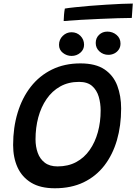

<svg xmlns="http://www.w3.org/2000/svg" viewBox="-20 -1008 749 1054"><path d="M281 25.5Q201.5 25.5 151 -5.2Q100.5 -36 76.2 -89.5Q52 -143 52 -212Q52 -307.5 76.8 -389.2Q101.5 -471 149 -531.8Q196.5 -592.5 265.2 -626.2Q334 -660 421.5 -660Q505 -660 553.8 -627Q602.5 -594 623.8 -537.8Q645 -481.5 645 -412.5Q645 -318 621.8 -238.2Q598.5 -158.5 552.8 -99.2Q507 -40 439 -7.2Q371 25.5 281 25.5ZM296 -94.5Q354 -94.5 398.2 -118.2Q442.5 -142 472.2 -184.5Q502 -227 517.2 -282.5Q532.5 -338 532.5 -401.5Q532.5 -441 522 -477Q511.5 -513 485.8 -535.8Q460 -558.5 414 -558.5Q355.5 -558.5 310.8 -533.5Q266 -508.5 235.8 -464.5Q205.5 -420.5 190.2 -363.8Q175 -307 175 -243Q175 -203.5 187 -169.5Q199 -135.5 225.8 -115Q252.5 -94.5 296 -94.5ZM373 -701Q346.5 -701 325.2 -717.8Q304 -734.5 304 -761.5Q304 -791 324.5 -811Q345 -831 372.5 -831Q402 -831 421.8 -811Q441.5 -791 441.5 -762.5Q441.5 -736 421 -718.5Q400.5 -701 373 -701ZM575 -707Q547 -707 526.2 -725.5Q505.5 -744 505.5 -772Q505.5 -799.5 524 -817Q542.5 -834.5 569 -834.5Q598.5 -834.5 620 -816.2Q641.5 -798 641.5 -769Q641.5 -750 632 -736Q622.5 -722 607.5 -714.5Q592.5 -707 575 -707ZM703.5 -909.5Q672.5 -909.5 626.2 -908Q580 -906.5 527 -904.2Q474 -902 422.5 -899Q371 -896 329.5 -892.5Q330 -909.5 331.5 -927.5Q333 -945.5 336 -961Q355.5 -964.5 391.8 -968.2Q428 -972 472.2 -975.8Q516.5 -979.5 562 -982.2Q607.5 -985 646.2 -986.8Q685 -988.5 709 -988.5Z"/></svg>

Font: Grandstander Thin Medium
Style: Italic
Weight: 500
Italic angle: -15°
Version: Version 1.200